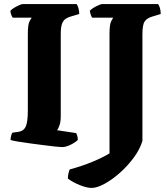

<svg xmlns="http://www.w3.org/2000/svg" viewBox="-20 -724 824 945"><path d="M285 0Q278 0 253.5 -2.5Q229 -5 195 -9.5Q161 -14 126.5 -18.5Q92 -23 66 -27.5Q40 -32 32 -35Q32 -46 35 -56.5Q38 -67 41 -71L70 -75Q97 -79 107 -102Q117 -125 117 -180V-557Q117 -605 126 -620.5Q135 -636 136 -637H43Q40 -640 36 -649.5Q32 -659 31 -671Q37 -678 49.5 -685.5Q62 -693 74.5 -698.5Q87 -704 92 -704H357Q362 -698 366 -684Q370 -670 370 -655L326 -642Q313 -638 302.5 -631Q292 -624 285.5 -607.5Q279 -591 279 -556V-152Q279 -124 272.5 -106.5Q266 -89 261 -83L355 -69Q357 -65 360 -56.5Q363 -48 363 -35Q349 -22 326.5 -11Q304 0 285 0ZM431 201Q407 201 372.5 187Q338 173 314 155Q314 142 317 129.5Q320 117 323 110Q385 93 433.5 73Q482 53 519 31V-557Q519 -604 527.5 -620Q536 -636 537 -637H434Q430 -641 426.5 -652Q423 -663 422 -671Q432 -682 453.5 -693Q475 -704 484 -704H758Q763 -698 767 -685Q771 -672 771 -655L728 -642Q704 -635 692.5 -619Q681 -603 681 -556V-30Q668 12 637.5 53Q607 94 569 127.5Q531 161 494 181Q457 201 431 201Z"/></svg>

Font: Texturina 72pt Black
Style: Regular
Weight: 900
Designer: Guillermo Torres Carreño
Foundry: Omnibus-Type
Version: Version 1.002; ttfautohint (v1.8.3)